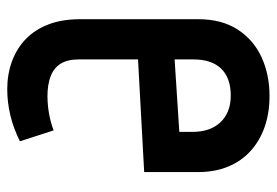

<svg xmlns="http://www.w3.org/2000/svg" viewBox="-137 -614 764 530"><g transform="rotate(-90 245.0 -349.0)"><path d="M264 -711Q228 -711 192 -702.5Q156 -694 120 -676L150 -583Q163 -588 179 -592Q195 -596 212 -598Q229 -600 244 -600Q277 -600 300 -591Q323 -582 334.5 -563Q346 -544 346 -513V-350L35 -333V-184Q35 -138 50 -101.5Q65 -65 93 -39.5Q121 -14 159.5 -0.5Q198 13 245 13Q304 13 352 -9Q400 -31 428.5 -75Q457 -119 457 -184V-510Q457 -560 442.5 -597.5Q428 -635 402 -660Q376 -685 340.5 -698Q305 -711 264 -711ZM246 -94Q222 -94 203.5 -101.5Q185 -109 172 -123Q159 -137 152.5 -156Q146 -175 146 -199V-236L346 -249V-197Q346 -173 340 -154Q334 -135 321.5 -121.5Q309 -108 290 -101Q271 -94 246 -94Z"/></g></svg>

Font: Advent Pro
Style: Regular
Weight: 400
Designer: VivaRado, Andreas Kalpakidis
Foundry: VivaRado, Andreas Kalpakidis
Version: Version 3.000